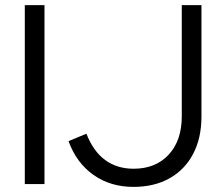

<svg xmlns="http://www.w3.org/2000/svg" viewBox="-20 -720 871 751"><path d="M77 0V-700H154V0ZM502 11Q411.7 11 345.4 -36Q279 -83 248 -168L318 -197Q345 -128 391.4 -94Q437.9 -60 502.5 -60Q589 -60 640 -115.3Q691 -170.6 691 -265V-700H768V-264Q768 -180 735.5 -118.2Q703.1 -56.4 643.4 -22.7Q583.7 11 502 11Z"/></svg>

Font: Red Hat Display
Style: Regular
Weight: 300
Designer: Pentagram, MCKL
Foundry: Pentagram, MCKL
Version: Version 1.023